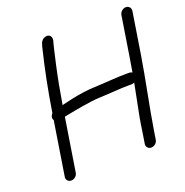

<svg xmlns="http://www.w3.org/2000/svg" viewBox="-123 -782 869 901"><g transform="rotate(-20 312.0 -331.5)"><path d="M59 -19.4C56.7 -5 67.2 7 82.3 7C97.3 7 111.7 -5 114 -19.5L156 -284.7C160.9 -285.7 168.8 -287.4 176.7 -289C209.1 -295.3 293 -311.6 336.2 -313.1C394.2 -315.2 442.9 -320.5 486.1 -320.5H502.1C507.2 -320.5 512.2 -321.9 516.6 -324.3C509.1 -284.2 501.1 -244.1 491.6 -197.8C479.4 -138 478.4 -123.3 471.7 -80.7L464.7 -36.4C462.4 -22 472.9 -10 488 -10C503 -10 517.4 -22 519.7 -36.5L526.7 -80.7C544 -190.4 573.4 -325.2 591 -436.6L623.6 -642.5C626 -657.5 615.5 -670 600.5 -670C585.5 -670 571 -657.5 568.6 -642.5L536.3 -438.1C532.5 -414.5 528.8 -392.4 525.1 -371C521.2 -373.8 516.3 -375.5 510.9 -375.5H494.9C442.2 -375.5 398.9 -370 334 -367.6C298.7 -366.3 259.1 -360.9 216.2 -351.7C193.4 -346.4 177.9 -342.8 164.7 -339.8C175.6 -407.1 187.7 -470.5 200.3 -526.9C213.3 -585.1 221.4 -619.5 224.4 -630C230.3 -644 229.9 -664.7 212.3 -669.3C204.4 -671.4 195.5 -669 187.6 -664C174 -655.4 170.6 -638.7 165.9 -618.5C143.2 -525.9 123.6 -427.3 106.6 -320.1C96.3 -309.7 95.6 -296.7 101.4 -287.6Z"/></g></svg>

Font: MewTooHand
Style: BdIta
Weight: 400
Designer: Mew Too, Robert Jablonski
Version: Version 0.77